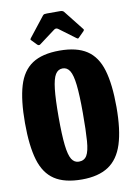

<svg xmlns="http://www.w3.org/2000/svg" viewBox="-107 -1067 808 1152"><g transform="rotate(-10 297.0 -491.0)"><path d="M18.5 -375Q18.5 -514 44.2 -600.5Q70 -687 131 -727.2Q192 -767.5 297.5 -767.5Q402.5 -767.5 463.5 -727.2Q524.5 -687 550.2 -600.5Q576 -514 576 -375Q576 -236 548.2 -149.5Q520.5 -63 459 -22.8Q397.5 17.5 297.5 17.5Q192 17.5 131 -22.8Q70 -63 44.2 -149.5Q18.5 -236 18.5 -375ZM223.5 -375Q223.5 -266.5 230.5 -204.5Q237.5 -142.5 253.5 -116.8Q269.5 -91 297.5 -91Q330 -91 345.8 -116.8Q361.5 -142.5 366.2 -204.5Q371 -266.5 371 -375Q371 -483.5 364 -545.5Q357 -607.5 341 -633.2Q325 -659 297.5 -659Q269.5 -659 253.5 -633.2Q237.5 -607.5 230.5 -545.5Q223.5 -483.5 223.5 -375ZM172 -826.5 144 -855.5Q138 -861 138 -863.5Q138 -866 142.5 -872L236.5 -991.5Q241 -997.5 246.8 -998.8Q252.5 -1000 263 -1000H342.5Q358.5 -1000 365.5 -991.5L461.5 -870Q467 -864.5 458.5 -856L427 -824.5Q421.5 -819 419.5 -819.2Q417.5 -819.5 411 -824L313.5 -896.5Q300.5 -906 288.5 -897L190 -823.5Q181.5 -817.5 172 -826.5Z"/></g></svg>

Font: Besley* Condensed Heavy
Style: Regular
Weight: 800
Width: 3
Designer: Owen Earl
Foundry: indestructible type*
Version: Version 3.000; ttfautohint (v1.8.3)